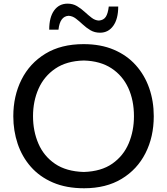

<svg xmlns="http://www.w3.org/2000/svg" viewBox="-20 -1010 906 1042"><path d="M436.5 11.7Q339.8 11.7 267.6 -19.3Q195.3 -50.3 147.5 -104.7Q99.6 -159.2 75.9 -229.7Q52.2 -300.3 52.2 -378.9Q52.2 -489.3 96.7 -577.9Q141.1 -666.5 226.3 -718.5Q311.5 -770.5 433.6 -770.5Q526.9 -770.5 597.9 -740.2Q668.9 -710 717 -656.2Q765.1 -602.5 789.8 -531.7Q814.5 -460.9 814.5 -379.4Q814.5 -267.1 769.5 -178.7Q724.6 -90.3 640.1 -39.3Q555.7 11.7 436.5 11.7ZM434.6 -76.7Q529.3 -79.6 589.6 -121.8Q649.9 -164.1 678.5 -231.9Q707 -299.8 707 -379.4Q707 -465.3 676.3 -532.5Q645.5 -599.6 585 -639.4Q524.4 -679.2 434.6 -681.6Q341.3 -679.2 280.3 -637.7Q219.2 -596.2 189.2 -528.6Q159.2 -460.9 159.2 -379.4Q159.2 -298.3 188.5 -230.5Q217.8 -162.6 278.6 -121.1Q339.4 -79.6 434.6 -76.7ZM522.9 -832.5Q493.7 -832.5 470.9 -845.9Q448.2 -859.4 429 -877.4Q409.7 -895.5 391.4 -909.4Q373 -923.3 352.1 -924.3Q305.2 -921.4 297.4 -849.1H247.1Q247.1 -916.5 273.9 -953.4Q300.8 -990.2 346.7 -990.2Q375.5 -990.2 397.9 -976.8Q420.4 -963.4 439.9 -945.3Q459.5 -927.2 477.8 -913.3Q496.1 -899.4 516.6 -898.4Q542 -900.4 554 -918.5Q565.9 -936.5 570.3 -974.6H621.6Q621.6 -907.2 594.7 -869.9Q567.9 -832.5 522.9 -832.5Z"/></svg>

Font: Pinar DS1 Medium
Style: Regular
Weight: 500
Designer: Amin Abedi
Version: Version 3.000